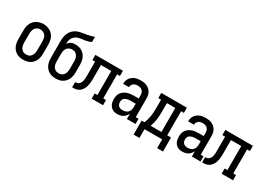

<svg xmlns="http://www.w3.org/2000/svg" viewBox="-10 -1579 3521 2558"><g transform="rotate(30 1750.0 -300.0)"><path d="M250 8Q223 8 196.5 2.5Q170 -3 147 -16.5Q124 -30 106 -50.5Q88 -71 77.5 -95.5Q67 -120 63 -146.5Q59 -173 59 -200V-330Q59 -357 63 -383.5Q67 -410 77.5 -434.5Q88 -459 106 -480Q124 -501 147.5 -514Q171 -527 197 -534Q223 -541 250 -541Q277 -541 303 -534Q329 -527 352.5 -514Q376 -501 394 -480Q412 -459 422.5 -434.5Q433 -410 437 -383.5Q441 -357 441 -330V-200Q441 -173 437 -146.5Q433 -120 422.5 -95.5Q412 -71 394 -50.5Q376 -30 353 -16.5Q330 -3 303.5 2.5Q277 8 250 8ZM250 -72Q265 -72 280.5 -76Q296 -80 308 -89.5Q320 -99 329 -112Q338 -125 343 -139.5Q348 -154 349.5 -169.5Q351 -185 351 -200V-330Q351 -353 346.5 -376.5Q342 -400 329 -419Q316 -438 294 -448Q272 -458 249 -458Q226 -458 204.5 -447.5Q183 -437 170.5 -418Q158 -399 153.5 -376Q149 -353 149 -330V-200Q149 -185 150.5 -169.5Q152 -154 157 -139.5Q162 -125 171 -112Q180 -99 192 -89.5Q204 -80 219.5 -76Q235 -72 250 -72Z M750 8Q723 8 696.5 2.5Q670 -3 647 -16.5Q624 -30 606 -50.5Q588 -71 577.5 -95.5Q567 -120 563 -146.5Q559 -173 559 -200V-310Q559 -341 558.5 -372Q558 -403 558 -434Q558 -461 559.5 -488.5Q561 -516 568 -542.5Q575 -569 588 -593Q601 -617 620.5 -636.5Q640 -656 664.5 -668.5Q689 -681 715 -688Q741 -695 768 -698.5Q795 -702 822 -707Q849 -712 875.5 -718.5Q902 -725 928 -735V-655Q906 -645 882.5 -638Q859 -631 835.5 -627.5Q812 -624 788 -621.5Q764 -619 740.5 -612Q717 -605 697 -591.5Q677 -578 664 -557.5Q651 -537 646 -513Q641 -489 641 -465Q641 -464 641 -463.5Q641 -463 641 -462Q651 -476 663 -487.5Q675 -499 690 -506Q705 -513 721.5 -515.5Q738 -518 755 -518Q781 -518 807 -512Q833 -506 855.5 -492.5Q878 -479 895.5 -458Q913 -437 923 -413Q933 -389 937 -362.5Q941 -336 941 -310V-200Q941 -173 937 -146.5Q933 -120 922.5 -95.5Q912 -71 894 -50.5Q876 -30 853 -16.5Q830 -3 803.5 2.5Q777 8 750 8ZM750 -72Q765 -72 780.5 -76Q796 -80 808 -89.5Q820 -99 829 -112Q838 -125 843 -139.5Q848 -154 849.5 -169.5Q851 -185 851 -200V-310Q851 -325 849.5 -340.5Q848 -356 843 -370.5Q838 -385 829.5 -398Q821 -411 808.5 -420.5Q796 -430 781 -434Q766 -438 751 -438Q728 -438 706 -428Q684 -418 671 -398.5Q658 -379 653.5 -356Q649 -333 649 -310V-200Q649 -185 650.5 -169.5Q652 -154 657 -139.5Q662 -125 671 -112Q680 -99 692 -89.5Q704 -80 719.5 -76Q735 -72 750 -72Z M1000 0V-80Q1014 -80 1028 -83.5Q1042 -87 1053 -95.5Q1064 -104 1072 -116Q1080 -128 1084 -141.5Q1088 -155 1090.5 -169Q1093 -183 1093.5 -197.5Q1094 -212 1094 -226Q1094 -240 1094 -254Q1094 -255 1094 -255Q1094 -255 1094 -255V-260Q1094 -261 1094 -262Q1094 -263 1094 -264V-450H1052V-530H1476V-450H1433V-80H1476V0H1301V-80H1343V-450H1184V-263Q1184 -240 1183.5 -216.5Q1183 -193 1180.5 -170Q1178 -147 1172 -124Q1166 -101 1155 -80.5Q1144 -60 1128 -43Q1112 -26 1091 -15.5Q1070 -5 1046.5 -2.5Q1023 0 1000 0Z M1697 8Q1677 8 1658 4Q1639 0 1622 -10Q1605 -20 1592.5 -35Q1580 -50 1572.5 -68Q1565 -86 1562 -105.5Q1559 -125 1559 -145Q1559 -170 1565 -195.5Q1571 -221 1586 -242Q1601 -263 1622 -277.5Q1643 -292 1667.5 -300.5Q1692 -309 1717.5 -312Q1743 -315 1768 -315H1843V-365Q1843 -384 1837.5 -402.5Q1832 -421 1818 -434Q1804 -447 1785.5 -452.5Q1767 -458 1749 -458Q1731 -458 1714.5 -454Q1698 -450 1684 -440Q1670 -430 1662.5 -414.5Q1655 -399 1655 -381Q1655 -381 1655 -381Q1655 -381 1655 -381H1565Q1565 -381 1565 -381.5Q1565 -382 1565 -382Q1565 -404 1571 -426.5Q1577 -449 1589.5 -468Q1602 -487 1620.5 -501Q1639 -515 1660 -523.5Q1681 -532 1703.5 -535Q1726 -538 1749 -538Q1773 -538 1796.5 -534.5Q1820 -531 1842 -521Q1864 -511 1882 -495Q1900 -479 1912 -458Q1924 -437 1928.5 -413Q1933 -389 1933 -365V-80H1976V0H1843V-83Q1834 -62 1819 -44Q1804 -26 1784.5 -14Q1765 -2 1742.5 3Q1720 8 1697 8ZM1733 -72Q1755 -72 1776.5 -78.5Q1798 -85 1813.5 -100Q1829 -115 1836 -136.5Q1843 -158 1843 -180V-235H1768Q1755 -235 1741 -234Q1727 -233 1714 -229.5Q1701 -226 1688.5 -219.5Q1676 -213 1666.5 -203.5Q1657 -194 1653 -180.5Q1649 -167 1649 -154Q1649 -137 1654 -121Q1659 -105 1671 -93Q1683 -81 1699.5 -76.5Q1716 -72 1733 -72Z M2386 135V0H2114V135H2024V-80H2067Q2080 -109 2088.5 -140Q2097 -171 2102 -203Q2107 -235 2108 -267Q2109 -299 2109 -331V-450H2066V-530H2460V-450H2417V-80H2476V135ZM2328 -80V-450H2199V-331Q2199 -299 2198 -267Q2197 -235 2193 -203.5Q2189 -172 2181.5 -141Q2174 -110 2163 -80Z M2697 8Q2677 8 2658 4Q2639 0 2622 -10Q2605 -20 2592.5 -35Q2580 -50 2572.5 -68Q2565 -86 2562 -105.5Q2559 -125 2559 -145Q2559 -170 2565 -195.5Q2571 -221 2586 -242Q2601 -263 2622 -277.5Q2643 -292 2667.5 -300.5Q2692 -309 2717.5 -312Q2743 -315 2768 -315H2843V-365Q2843 -384 2837.5 -402.5Q2832 -421 2818 -434Q2804 -447 2785.5 -452.5Q2767 -458 2749 -458Q2731 -458 2714.5 -454Q2698 -450 2684 -440Q2670 -430 2662.5 -414.5Q2655 -399 2655 -381Q2655 -381 2655 -381Q2655 -381 2655 -381H2565Q2565 -381 2565 -381.5Q2565 -382 2565 -382Q2565 -404 2571 -426.5Q2577 -449 2589.5 -468Q2602 -487 2620.5 -501Q2639 -515 2660 -523.5Q2681 -532 2703.5 -535Q2726 -538 2749 -538Q2773 -538 2796.5 -534.5Q2820 -531 2842 -521Q2864 -511 2882 -495Q2900 -479 2912 -458Q2924 -437 2928.5 -413Q2933 -389 2933 -365V-80H2976V0H2843V-83Q2834 -62 2819 -44Q2804 -26 2784.5 -14Q2765 -2 2742.5 3Q2720 8 2697 8ZM2733 -72Q2755 -72 2776.5 -78.5Q2798 -85 2813.5 -100Q2829 -115 2836 -136.5Q2843 -158 2843 -180V-235H2768Q2755 -235 2741 -234Q2727 -233 2714 -229.5Q2701 -226 2688.5 -219.5Q2676 -213 2666.5 -203.5Q2657 -194 2653 -180.5Q2649 -167 2649 -154Q2649 -137 2654 -121Q2659 -105 2671 -93Q2683 -81 2699.5 -76.5Q2716 -72 2733 -72Z M3000 0V-80Q3014 -80 3028 -83.5Q3042 -87 3053 -95.5Q3064 -104 3072 -116Q3080 -128 3084 -141.5Q3088 -155 3090.5 -169Q3093 -183 3093.5 -197.5Q3094 -212 3094 -226Q3094 -240 3094 -254Q3094 -255 3094 -255Q3094 -255 3094 -255V-260Q3094 -261 3094 -262Q3094 -263 3094 -264V-450H3052V-530H3476V-450H3433V-80H3476V0H3301V-80H3343V-450H3184V-263Q3184 -240 3183.5 -216.5Q3183 -193 3180.5 -170Q3178 -147 3172 -124Q3166 -101 3155 -80.5Q3144 -60 3128 -43Q3112 -26 3091 -15.5Q3070 -5 3046.5 -2.5Q3023 0 3000 0Z"/></g></svg>

Font: Iosevka Slab Medium
Style: Regular
Weight: 500
Monospace: yes
Designer: Belleve Invis
Foundry: Belleve Invis
Version: Version 11.1.1; ttfautohint (v1.8.3)